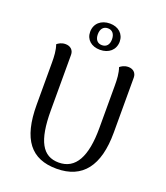

<svg xmlns="http://www.w3.org/2000/svg" viewBox="-164 -1021 988 1145"><g transform="rotate(20 330.5 -448.5)"><path d="M335 -910C279 -910 240 -876 240 -823C240 -774 277 -742 331 -742C387 -742 425 -775 426 -827C426 -877 389 -910 335 -910ZM333 -879C361 -879 378 -859 378 -825C378 -791 361 -772 333 -772C305 -772 288 -791 288 -825C288 -859 305 -879 333 -879ZM578 -655C578 -686 556 -704 527 -704C501 -704 483 -692 474 -684C486 -651 488 -611 488 -572V-302C488 -121 437 -26 330 -26C227 -26 180 -109 180 -302V-655C180 -686 158 -704 128 -704C102 -704 84 -692 75 -684C87 -651 89 -611 89 -572V-306C89 -85 169 13 330 13C495 13 578 -95 578 -306Z"/></g></svg>

Font: Arima Koshi Medium
Style: Regular
Weight: 500
Designer: Joana Correia and Natanael Gama
Foundry: NDISCOVER
Version: Version 1.019;PS 001.019;hotconv 1.0.88;makeotf.lib2.5.64775